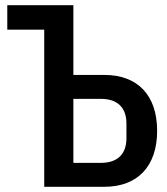

<svg xmlns="http://www.w3.org/2000/svg" viewBox="-20 -718 640 738"><path d="M150 0H381C509 0 584 -79 584 -215C584 -352 509 -430 381 -430H262V-698H8V-604H150ZM262 -92V-338H368C429 -338 466 -307 466 -243V-187C466 -123 429 -92 368 -92Z"/></svg>

Font: IBM Mono Medium
Style: Regular
Weight: 500
Monospace: yes
Designer: Mike Abbink, Paul van der Laan, Pieter van Rosmalen
Foundry: Bold Monday
Version: Version 2.3